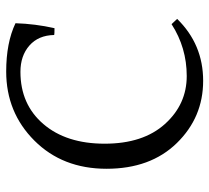

<svg xmlns="http://www.w3.org/2000/svg" viewBox="-48 -665 676 620"><g transform="rotate(-90 290.0 -355.0)"><path d="M539 -121Q457 -37 339 -37Q221 -37 138 -122Q55 -207 55 -349Q55 -491 146 -582Q237 -673 369 -673Q462 -673 525 -643Q523 -579 509 -517Q490 -517 487 -518Q486 -569 453 -598Q420 -627 368 -627Q263 -627 199.5 -553Q136 -479 136 -355Q136 -231 199.5 -160.5Q263 -90 354.5 -90Q446 -90 522 -139Z"/></g></svg>

Font: Halant
Style: Regular
Weight: 400
Designer: Hitesh Malaviya (Devanagari), Satya Rajpurohit (Latin)
Foundry: Indian Type Foundry
Version: Version 1.100;PS 1.0;hotconv 1.0.78;makeotf.lib2.5.61930; tt